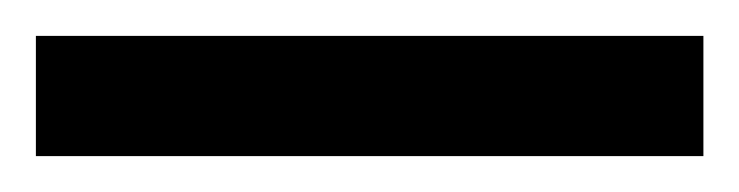

<svg xmlns="http://www.w3.org/2000/svg" viewBox="-21 70 412 107"><path d="M-1 90V157H371V90Z"/></svg>

Font: Noto Sans Devanagari UI SemiCondensed Medium
Style: Regular
Weight: 500
Width: 4
Designer: Jelle Bosma - Monotype Design Team
Foundry: Monotype Imaging Inc.
Version: Version 2.004